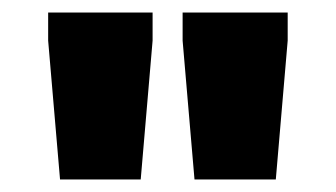

<svg xmlns="http://www.w3.org/2000/svg" viewBox="-20 -708 537 307"><path d="M291 -421 272 -643V-688H440V-643L421 -421ZM76 -421 57 -643V-688H224V-643L205 -421Z"/></svg>

Font: Saira SemiCondensed Black
Style: Regular
Weight: 900
Width: 4
Designer: Hector Gatti with collaboration of the Omnibus-Type team
Foundry: Omnibus-Type
Version: Version 1.101